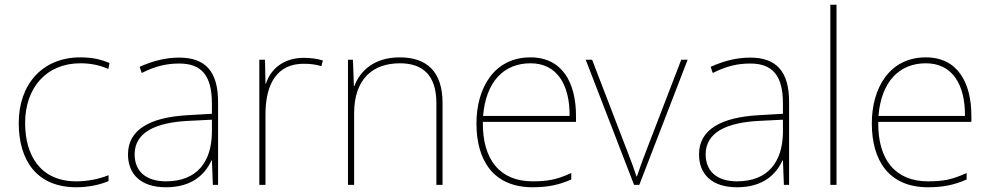

<svg xmlns="http://www.w3.org/2000/svg" viewBox="-20 -780 4179 810"><path d="M302 10C357 10 405 -2 438 -16V-41C399 -25 350 -15 302 -15C150 -15 86 -125 86 -261C86 -409 175 -513 319 -513C357 -513 397 -507 437 -489L442 -514C405 -530 367 -538 319 -538C157 -538 59 -422 59 -261C59 -106 133 10 302 10Z M736 -537C677 -537 622 -522 569 -498L578 -472C635 -501 683 -512 736 -512C829 -512 874 -463 874 -343V-300L771 -294C614 -285 520 -234 520 -129C520 -45 574 10 680 10C788 10 844 -42 872 -103H874L878 0H900V-350C900 -480 845 -537 736 -537ZM773 -270 874 -275V-220C872 -99 813 -15 680 -15C595 -15 548 -58 548 -129C548 -222 637 -263 773 -270Z M1261 -536C1176 -536 1121 -488 1102 -427H1100L1098 -528H1074V0H1100V-297C1100 -428 1150 -511 1261 -511C1291 -511 1311 -508 1336 -501L1342 -525C1318 -532 1293 -536 1261 -536Z M1667 -538C1555 -538 1498 -478 1475 -417H1473L1469 -528H1448V0H1474V-302C1474 -446 1552 -513 1667 -513C1764 -513 1821 -462 1821 -345V0H1847V-346C1847 -477 1781 -538 1667 -538Z M2218 -538C2064 -538 1990 -408 1990 -259C1990 -104 2061 10 2227 10C2291 10 2339 0 2390 -23V-50C2328 -22 2291 -15 2227 -15C2090 -15 2015 -105 2017 -266H2410V-291C2410 -430 2353 -538 2218 -538ZM2218 -513C2330 -513 2384 -423 2383 -291H2018C2030 -436 2106 -513 2218 -513Z M2655 0H2677L2881 -528H2854L2704 -138C2687 -95 2679 -69 2667 -36H2665C2654 -69 2645 -95 2628 -138L2478 -528H2451Z M3145 -537C3086 -537 3031 -522 2978 -498L2987 -472C3044 -501 3092 -512 3145 -512C3238 -512 3283 -463 3283 -343V-300L3180 -294C3023 -285 2929 -234 2929 -129C2929 -45 2983 10 3089 10C3197 10 3253 -42 3281 -103H3283L3287 0H3309V-350C3309 -480 3254 -537 3145 -537ZM3182 -270 3283 -275V-220C3281 -99 3222 -15 3089 -15C3004 -15 2957 -58 2957 -129C2957 -222 3046 -263 3182 -270Z M3509 0V-760H3483V0Z M3886 -538C3732 -538 3658 -408 3658 -259C3658 -104 3729 10 3895 10C3959 10 4007 0 4058 -23V-50C3996 -22 3959 -15 3895 -15C3758 -15 3683 -105 3685 -266H4078V-291C4078 -430 4021 -538 3886 -538ZM3886 -513C3998 -513 4052 -423 4051 -291H3686C3698 -436 3774 -513 3886 -513Z"/></svg>

Font: Noto Sans Telugu Thin
Style: Regular
Weight: 100
Designer: Jelle Bosma - Monotype Design Team
Foundry: Monotype Imaging Inc.
Version: Version 2.005